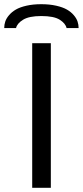

<svg xmlns="http://www.w3.org/2000/svg" viewBox="-40 -891 393 911"><path d="M-20 -757.8Q-20 -773.9 -14.9 -789.1Q-9.8 -804.2 3.2 -819.3Q16.1 -834.5 35.4 -845.7Q54.7 -856.9 85.7 -864Q116.7 -871.1 155.8 -871.1Q194.8 -871.1 226.3 -864Q257.8 -856.9 277.3 -845.7Q296.9 -834.5 309.8 -819.3Q322.8 -804.2 327.9 -789.1Q333 -773.9 333 -757.8H275.9Q271 -779.8 243.4 -797.4Q215.8 -814.9 155.8 -814.9Q98.1 -814.9 69.6 -797.4Q41 -779.8 36.1 -757.8ZM112.8 0V-686H201.2V0Z"/></svg>

Font: Archivo Expanded Light
Style: Regular
Weight: 300
Width: 7
Designer: Hector Gatti
Foundry: Omnibus-Type
Version: Version 2.001